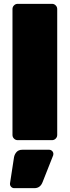

<svg xmlns="http://www.w3.org/2000/svg" viewBox="-20 -730 363 1000"><path d="M45 -27V-683Q45 -694 53 -702Q61 -710 72 -710H251Q262 -710 270 -702Q278 -694 278 -683V-27Q278 -16 270 -8Q262 0 251 0H72Q61 0 53 -8Q45 -16 45 -27ZM96 50H236Q245 50 251.5 56.5Q258 63 258 72Q258 76 257 79L202 218Q190 250 159 250H54Q45 250 38.5 243.5Q32 237 32 228V226L53 89Q56 73 66.5 61.5Q77 50 96 50Z"/></svg>

Font: Rubik
Style: Regular
Weight: 900
Designer: Hubert & Fischer
Foundry: Hubert & Fischer
Version: Version 1.100